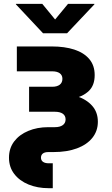

<svg xmlns="http://www.w3.org/2000/svg" viewBox="-20 -778 584 1002"><path d="M233.9 204.1Q175.8 204.1 128.7 184.8Q81.5 165.5 54.2 129.6Q26.9 93.8 26.9 44.9Q26.9 -3.9 53.7 -39.6Q80.6 -75.2 127.2 -94.7Q173.8 -114.3 231.4 -114.3H265.6Q293 -114.3 307.6 -125Q322.3 -135.7 322.3 -154.8Q322.3 -174.3 307.6 -184.6Q293 -194.8 265.6 -194.8H131.8V-325.2H252Q277.8 -325.2 291.7 -335.9Q305.7 -346.7 305.7 -366.7Q305.7 -385.7 291.7 -395.8Q277.8 -405.8 252 -405.8H67.9V-535.6H250Q317.4 -535.6 367.7 -519.3Q418 -502.9 446 -469.7Q474.1 -436.5 474.1 -386.2Q474.1 -332.5 443.4 -303.2Q412.6 -273.9 361.1 -262.7Q309.6 -251.5 247.1 -251.5H131.8V-294.4H255.9Q324.2 -294.4 377.2 -277.3Q430.2 -260.3 460.4 -226.6Q490.7 -192.9 490.7 -142.6Q490.7 -94.7 462.4 -59.1Q434.1 -23.4 382.1 -3.9Q330.1 15.6 258.8 15.6H232.4Q213.4 15.6 203.6 23.2Q193.8 30.8 193.8 44.9Q193.8 59.1 204.6 66.7Q215.3 74.2 234.9 74.2H255.4V204.1ZM200.7 -757.8 267.6 -676.3 335 -757.8H472.7V-755.4L330.1 -604.5H204.6L63 -755.4V-757.8Z"/></svg>

Font: Inter 20pt ExtraBold
Style: Regular
Weight: 800
Version: Version 4.001;git-66647c0bb